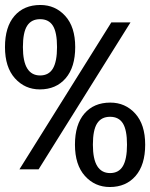

<svg xmlns="http://www.w3.org/2000/svg" viewBox="-20 -742 603 771"><path d="M58 -62 427 -652H504L135 -62ZM421 9Q361 9 321 -35.5Q281 -80 281 -161Q281 -242 319 -286Q357 -330 423 -330Q483 -330 523 -286Q563 -242 563 -161Q563 -80 524.5 -35.5Q486 9 421 9ZM422 -47Q457 -47 473.5 -75Q490 -103 490 -161Q490 -220 473.5 -246.5Q457 -273 422 -273Q387 -273 370 -246.5Q353 -220 353 -161Q353 -103 370.5 -75Q388 -47 422 -47ZM140 -383Q80 -383 40 -427.5Q0 -472 0 -553Q0 -634 38 -678Q76 -722 142 -722Q202 -722 242 -678Q282 -634 282 -553Q282 -472 243.5 -427.5Q205 -383 140 -383ZM141 -439Q176 -439 192.5 -467Q209 -495 209 -553Q209 -612 192.5 -638.5Q176 -665 141 -665Q106 -665 89 -638.5Q72 -612 72 -553Q72 -495 89.5 -467Q107 -439 141 -439Z"/></svg>

Font: Noto Sans Mono SemiCondensed
Style: Regular
Weight: 400
Width: 4
Designer: Monotype Design Team
Foundry: Monotype Imaging Inc.
Version: Version 2.010